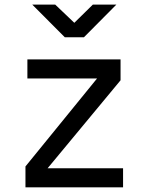

<svg xmlns="http://www.w3.org/2000/svg" viewBox="-20 -805 639 825"><path d="M258.3 -645 118.7 -785.2H217.3L299.3 -707L378.9 -785.2H480L340.8 -645ZM89.4 0V-89.8L397 -467.8H97.7V-549.8H498V-460L184.6 -82H508.8V0Z"/></svg>

Font: UDEV Gothic 35
Style: Regular
Weight: 400
Version: v2.1.0; ttfautohint (v1.8.4.7-5d5b-dirty) -l 6 -r 45 -G 200 